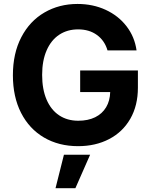

<svg xmlns="http://www.w3.org/2000/svg" viewBox="-20 -737 772 981"><path d="M378.9 -586.9Q324.2 -586.9 282.7 -559.6Q241.2 -532.2 218.3 -479.7Q195.3 -427.2 195.3 -354.5Q195.3 -280.8 218 -228Q240.7 -175.3 282.2 -147.7Q323.7 -120.1 379.9 -120.1Q429.7 -120.1 466.1 -137.9Q502.4 -155.8 522.2 -189Q542 -222.2 543 -266.6H389.6V-377H684.6V-289.1Q684.6 -197.8 645.8 -130.1Q606.9 -62.5 537.6 -26.4Q468.3 9.8 378.9 9.8Q280.3 9.8 204.8 -34.4Q129.4 -78.6 87.6 -160.4Q45.9 -242.2 45.9 -352.5Q45.9 -464.4 88.9 -546.9Q131.8 -629.4 207 -673.1Q282.2 -716.8 376 -716.8Q454.6 -716.8 519.8 -686.8Q585 -656.7 626.5 -602.8Q668 -548.8 677.7 -479.5H529.3Q514.6 -529.8 475.3 -558.3Q436 -586.9 378.9 -586.9ZM306.6 53.7H440.4L365.2 224.6H263.7Z"/></svg>

Font: Pretendard JP
Style: Bold
Weight: 700
Designer: Base glyphs from Inter by Rasmus Andersson; Hangeul glyphs from Noto Sans CJK(Source Han Sans) by Jang Soo-young and Kan
Foundry: Kil Hyung-jin
Version: Version 1.309